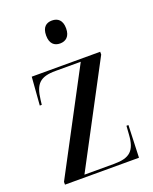

<svg xmlns="http://www.w3.org/2000/svg" viewBox="-141 -833 727 912"><g transform="rotate(-20 222.5 -377.0)"><path d="M235 -638C264 -638 286 -655 286 -696C286 -738 264 -754 235 -754C206 -754 185 -738 185 -696C185 -655 206 -638 235 -638ZM27 0H401L407 -163H397L394 -121C389 -39 359 -13 280 -13H130L400 -522V-536H54L43 -394H53L56 -419C65 -496 91 -523 170 -523H297L27 -14Z"/></g></svg>

Font: Noto Serif Display Condensed Medium
Style: Regular
Weight: 500
Width: 3
Designer: Monotype Design Team
Foundry: Monotype Imaging Inc.
Version: Version 2.009